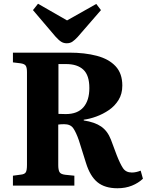

<svg xmlns="http://www.w3.org/2000/svg" viewBox="-20 -991 783 1025"><path d="M607 14Q540 14 500.5 -18Q461 -50 439 -121L401 -242Q386 -285 371 -306.5Q356 -328 323 -328Q304 -328 291 -326V-109Q291 -86 297 -73.5Q303 -61 328 -58L377 -53V0H49V-53L93 -59Q111 -61 117.5 -71Q124 -81 124 -111V-606Q124 -630 117.5 -640Q111 -650 90 -653L49 -658V-710H349Q433 -710 497 -693Q561 -676 597 -637.5Q633 -599 633 -534Q633 -490 613 -457.5Q593 -425 561.5 -403.5Q530 -382 494.5 -369Q459 -356 427 -352V-348Q486 -339 520 -315.5Q554 -292 572 -246L603 -163Q621 -117 636.5 -93.5Q652 -70 684 -70Q706 -70 731 -80L743 -37Q719 -14 684.5 0Q650 14 607 14ZM331 -382Q394 -382 425.5 -418.5Q457 -455 457 -521Q457 -589 425 -619Q393 -649 333 -649H292V-383Q304 -383 313.5 -382.5Q323 -382 331 -382ZM336 -760Q320 -760 307 -768Q294 -776 276 -796L156 -937L183 -971L338 -882L494 -970L519 -937L394 -793Q379 -777 366.5 -768.5Q354 -760 336 -760Z"/></svg>

Font: Literata 36pt
Style: Bold
Weight: 700
Designer: Latin by Veronika Burian and Jose Scaglione. Greek by Irene Vlachou. Cyrillic by Vera Evstafieva.
Foundry: TypeTogether
Version: Version 3.002